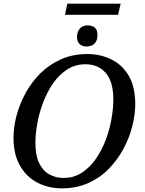

<svg xmlns="http://www.w3.org/2000/svg" viewBox="-20 -1021 792 1052"><path d="M336 -940 349 -1001H641L627 -940ZM456 -766Q432 -766 417 -779Q402 -792 402 -817Q402 -847 417.5 -864.5Q433 -882 460 -882Q484 -882 499 -870Q514 -858 514 -831Q514 -807 505.5 -792.5Q497 -778 483.5 -772Q470 -766 456 -766ZM319 11Q245 11 184.5 -20.5Q124 -52 89 -114Q54 -176 54 -266Q54 -324 70.5 -387Q87 -450 119.5 -510Q152 -570 200.5 -618.5Q249 -667 314 -696Q379 -725 459 -725Q529 -725 589 -696Q649 -667 685 -606.5Q721 -546 721 -450Q721 -395 705.5 -332Q690 -269 658 -208.5Q626 -148 578 -98Q530 -48 465 -18.5Q400 11 319 11ZM328 -46Q385 -46 429 -75Q473 -104 505.5 -151Q538 -198 559.5 -255Q581 -312 591 -370Q601 -428 601 -476Q601 -544 581.5 -586Q562 -628 527.5 -648.5Q493 -669 449 -669Q392 -669 347.5 -640Q303 -611 270.5 -564Q238 -517 216.5 -460Q195 -403 184.5 -345Q174 -287 174 -239Q174 -171 194 -128.5Q214 -86 249.5 -66Q285 -46 328 -46Z"/></svg>

Font: ET Text
Style: Italic
Weight: 470
Italic angle: -12°
Designer: Monotype Design Team
Foundry: Monotype Imaging Inc.
Version: Version 2.009